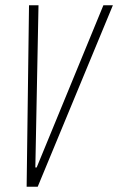

<svg xmlns="http://www.w3.org/2000/svg" viewBox="-20 -708 448 728"><path d="M81 0 90 -688H126L114 -73H119L372 -688H408L123 0Z"/></svg>

Font: Saira ExtraCondensed Thin
Style: Italic
Weight: 250
Width: 2
Italic angle: -12°
Designer: Hector Gatti with collaboration of the Omnibus-Type team
Foundry: Omnibus-Type
Version: Version 1.101